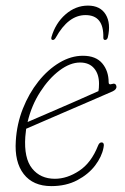

<svg xmlns="http://www.w3.org/2000/svg" viewBox="-20 -640 435 668"><path d="M340 -125.5Q334 -94.5 310.8 -64Q287.5 -33.5 248.8 -13Q210 7.5 158.5 7.5Q95 7.5 62.5 -34.5Q30 -76.5 35 -150Q38.5 -208.5 59.5 -261.8Q80.5 -315 113.5 -356.5Q146.5 -398 186.8 -422Q227 -446 268.5 -446Q313.5 -446 335.8 -419.5Q358 -393 358 -353.5Q358 -344 368.5 -347.5Q383 -352.5 385 -339.5Q386.5 -329 371.5 -322Q337.5 -307 293.2 -288Q249 -269 204.5 -249.8Q160 -230.5 124 -215Q88 -199.5 71 -192Q69 -178 68 -164Q63 -89.5 91.8 -53.8Q120.5 -18 171 -18Q213.5 -18 255.5 -45.8Q297.5 -73.5 321 -133Q325.5 -144.5 333 -144.5Q344.5 -144.5 340 -125.5ZM258.5 -422.5Q224 -422.5 187 -394.8Q150 -367 119.8 -320Q89.5 -273 76 -215.5Q100 -226 143.2 -244.5Q186.5 -263 234.8 -284.2Q283 -305.5 322.5 -323Q324.5 -333 324.5 -348.5Q324.5 -382.5 307.2 -402.5Q290 -422.5 258.5 -422.5ZM277.5 -587.5Q217.5 -587.5 174 -509Q169.5 -501 164 -501Q156.5 -501 159 -511Q173 -559.5 208 -590Q243 -620.5 286 -620.5Q329 -620.5 347.8 -589.5Q366.5 -558.5 355 -509.5Q352.5 -501 345.5 -501Q339.5 -501 339.5 -509Q341.5 -587.5 277.5 -587.5Z"/></svg>

Font: Fraunces 72pt SuperSoft Thin
Style: Italic
Weight: 100
Italic angle: -16°
Version: Version 1.000;[b76b70a41]